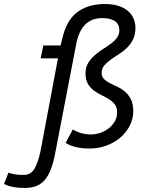

<svg xmlns="http://www.w3.org/2000/svg" viewBox="-134 -726 713 954"><path d="M174 -528Q194 -623 248.5 -664.5Q303 -706 386 -706Q428 -706 457 -696Q486 -686 504 -669.5Q522 -653 530.5 -631.5Q539 -610 539 -588Q539 -553 526.5 -529Q514 -505 495.5 -487Q477 -469 455 -455.5Q433 -442 414.5 -428.5Q396 -415 383.5 -400Q371 -385 371 -364Q371 -345 382.5 -333.5Q394 -322 411.5 -313Q429 -304 449.5 -294.5Q470 -285 487.5 -270Q505 -255 516.5 -232.5Q528 -210 528 -174Q528 -135 510.5 -101Q493 -67 463.5 -42Q434 -17 394.5 -2.5Q355 12 311 12Q276 12 246 5.5Q216 -1 192 -16L228 -83Q268 -58 319 -58Q340 -58 363 -65.5Q386 -73 404.5 -87Q423 -101 435.5 -121.5Q448 -142 448 -169Q448 -192 436.5 -207Q425 -222 407.5 -233Q390 -244 370 -253.5Q350 -263 332 -276.5Q314 -290 302.5 -310Q291 -330 291 -361Q291 -391 303.5 -412Q316 -433 335 -450Q354 -467 376 -481Q398 -495 417 -509Q436 -523 447.5 -539Q459 -555 459 -576Q459 -606 437 -621Q415 -636 375 -636Q266 -637 243 -498L147 0Q138 55 126 94Q114 133 96 158.5Q78 184 52 196Q26 208 -11 208Q-41 208 -66.5 203.5Q-92 199 -114 188L-92 132Q-72 139 -55.5 141Q-39 143 -15 143Q23 143 42 104Q61 65 72 0L154 -436H68L81 -500H167L174 -528Z"/></svg>

Font: PT Sans
Style: Italic
Weight: 400
Italic angle: -12°
Designer: A.Korolkova, O.Umpeleva, V.Yefimov
Foundry: ParaType Ltd
Version: Version 2.003W OFL